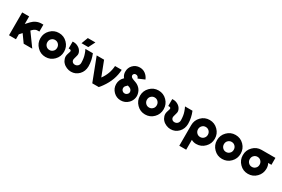

<svg xmlns="http://www.w3.org/2000/svg" viewBox="119 -2076 5354 3641"><g transform="rotate(30 2796.5 -256.0)"><path d="M50 -500V0H202V-108L253 -165L371 0H559L356 -280L385 -308Q426 -348 475 -348H514V-500H475Q417 -500 364 -476Q337 -464 314.5 -447.5Q292 -431 272 -410L202 -334V-500Z M852 -512Q744 -512 669 -435Q593 -359 593 -250Q593 -141 669 -65Q744 12 852 12Q961 12 1036 -65Q1111 -141 1111 -250Q1111 -359 1036 -435Q961 -512 852 -512ZM852 -360Q898 -360 929 -328Q960 -296 960 -250Q960 -227 952.5 -207Q945 -187 929 -172Q898 -140 852 -140Q807 -140 776 -172Q745 -204 745 -250Q745 -273 752.5 -293Q760 -313 776 -328Q807 -360 852 -360Z M1155 -500V-348H1181Q1194 -348 1205 -337Q1214 -325 1210 -309L1189 -242Q1173 -189 1188 -143Q1195 -120 1206.5 -99.5Q1218 -79 1234 -63Q1250 -45 1270.5 -31.5Q1291 -18 1314 -8Q1338 2 1361.5 7Q1385 12 1410 12Q1510 12 1581 -61Q1650 -133 1651 -242Q1651 -371 1598 -500H1434Q1446 -477 1455.5 -453.5Q1465 -430 1472 -408Q1485 -371 1491.5 -328Q1498 -285 1499 -235Q1500 -193 1474 -166Q1447 -140 1410 -140Q1372 -140 1351 -166Q1329 -194 1341 -235L1361 -309Q1368 -333 1365 -355.5Q1362 -378 1351 -399Q1338 -425 1319 -443.5Q1300 -462 1275 -475Q1252 -488 1228.5 -494Q1205 -500 1181 -500ZM1316 -557H1464L1537 -701H1371Z M1681 -500 1873 0H2015Q2028 -14 2043 -32.5Q2058 -51 2074 -74Q2220 -277 2229 -500H2083Q2078 -412 2048.5 -332.5Q2019 -253 1966 -181L1843 -500Z M2507 -712Q2418 -712 2357 -647Q2303 -589 2304 -506Q2303 -453 2331 -407Q2334 -401 2338.5 -395.5Q2343 -390 2349 -385L2339 -376Q2272 -309 2272 -215Q2272 -121 2339 -54Q2406 12 2499 12Q2593 12 2660 -54Q2700 -94 2717 -148Q2725 -174 2726.5 -201Q2728 -228 2722 -255Q2707 -326 2662 -371Q2641 -392 2616 -407.5Q2591 -423 2563 -432Q2536 -441 2518.5 -448Q2501 -455 2491 -460Q2480 -465 2472 -472Q2464 -479 2460 -487Q2446 -513 2461 -537Q2476 -560 2507 -560Q2535 -560 2551 -543Q2566 -527 2571 -507L2711 -566Q2685 -633 2627 -675Q2576 -712 2507 -712ZM2479 -301Q2484 -300 2489.5 -297.5Q2495 -295 2502 -293Q2507 -291 2509.5 -290.5Q2512 -290 2514 -289Q2537 -281 2551 -268Q2570 -250 2575 -219Q2576 -204 2571 -189Q2568 -183 2564 -175.5Q2560 -168 2552 -162Q2531 -140 2499 -140Q2468 -140 2446 -162Q2424 -183 2424 -215Q2424 -247 2446 -268Z M3033 -512Q2925 -512 2850 -435Q2774 -359 2774 -250Q2774 -141 2850 -65Q2925 12 3033 12Q3142 12 3217 -65Q3292 -141 3292 -250Q3292 -359 3217 -435Q3142 -512 3033 -512ZM3033 -360Q3079 -360 3110 -328Q3141 -296 3141 -250Q3141 -227 3133.5 -207Q3126 -187 3110 -172Q3079 -140 3033 -140Q2988 -140 2957 -172Q2926 -204 2926 -250Q2926 -273 2933.5 -293Q2941 -313 2957 -328Q2988 -360 3033 -360Z M3336 -500V-348H3362Q3375 -348 3386 -337Q3395 -325 3391 -309L3370 -242Q3354 -189 3369 -143Q3376 -120 3387.5 -99.5Q3399 -79 3415 -63Q3431 -45 3451.5 -31.5Q3472 -18 3495 -8Q3519 2 3542.5 7Q3566 12 3591 12Q3691 12 3762 -61Q3831 -133 3832 -242Q3832 -371 3779 -500H3615Q3627 -477 3636.5 -453.5Q3646 -430 3653 -408Q3666 -371 3672.5 -328Q3679 -285 3680 -235Q3681 -193 3655 -166Q3628 -140 3591 -140Q3553 -140 3532 -166Q3510 -194 3522 -235L3542 -309Q3549 -333 3546 -355.5Q3543 -378 3532 -399Q3519 -425 3500 -443.5Q3481 -462 3456 -475Q3433 -488 3409.5 -494Q3386 -500 3362 -500Z M4152 -360Q4198 -360 4229 -328Q4260 -296 4260 -250Q4260 -204 4229 -172Q4198 -140 4152 -140Q4107 -140 4076 -172Q4045 -204 4045 -250Q4045 -296 4076 -328Q4107 -360 4152 -360ZM4152 -512Q4044 -512 3969 -435Q3894 -359 3894 -250V200H4045V-16Q4093 12 4152 12Q4261 12 4336 -65Q4412 -141 4412 -250Q4412 -359 4336 -435Q4261 -512 4152 -512Z M4719 -512Q4611 -512 4536 -435Q4460 -359 4460 -250Q4460 -141 4536 -65Q4611 12 4719 12Q4828 12 4903 -65Q4978 -141 4978 -250Q4978 -359 4903 -435Q4828 -512 4719 -512ZM4719 -360Q4765 -360 4796 -328Q4827 -296 4827 -250Q4827 -227 4819.5 -207Q4812 -187 4796 -172Q4765 -140 4719 -140Q4674 -140 4643 -172Q4612 -204 4612 -250Q4612 -273 4619.5 -293Q4627 -313 4643 -328Q4674 -360 4719 -360Z M5285 -512Q5177 -512 5102 -435Q5026 -359 5026 -250Q5026 -141 5102 -65Q5177 12 5285 12Q5394 12 5469 -65Q5544 -141 5544 -250Q5544 -267 5542 -283Q5540 -299 5536 -314Q5532 -327 5527.5 -338.5Q5523 -350 5516 -360H5588V-512ZM5285 -360Q5331 -360 5362 -328Q5393 -296 5393 -250Q5393 -227 5385.5 -207Q5378 -187 5362 -172Q5331 -140 5285 -140Q5240 -140 5209 -172Q5178 -204 5178 -250Q5178 -273 5185.5 -293Q5193 -313 5209 -328Q5240 -360 5285 -360Z"/></g></svg>

Font: Unageo
Style: ExtraBold
Weight: 800
Designer: Richard Sepsi
Foundry: Richard Sepsi
Version: Version 2.000